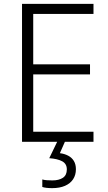

<svg xmlns="http://www.w3.org/2000/svg" viewBox="-20 -734 561 994"><path d="M464 0H94V-714H464V-662H152V-401H446V-349H152V-52H464ZM373 142Q373 172 358.5 194Q344 216 316.5 228Q289 240 250 240Q234 240 221 238.5Q208 237 199 234V195Q209 198 222.5 199Q236 200 251 200Q285 200 305.5 186.5Q326 173 326 143Q326 114 302 101Q278 88 235 85L276 0H316L290 59Q314 62 333 72Q352 82 362.5 99.5Q373 117 373 142Z"/></svg>

Font: Noto Sans Display Light
Style: Regular
Weight: 300
Designer: Monotype Design Team
Foundry: Monotype Imaging Inc.
Version: Version 2.003